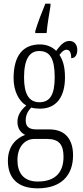

<svg xmlns="http://www.w3.org/2000/svg" viewBox="-20 -786 452 1046"><path d="M172 -616V-606H234C238 -656 248 -709 255 -753V-766H227C210 -725 184 -658 172 -616ZM185 240C313 240 378 170 378 60C378 -18 343 -81 249 -81H178C141 -81 120 -94 120 -130C120 -163 135 -184 150 -200C161 -196 184 -194 198 -194C289 -194 334 -261 334 -364C334 -427 321 -460 304 -487C319 -507 330 -515 343 -515C360 -515 368 -498 368 -469C390 -469 401 -488 401 -514C401 -540 387 -563 358 -563C324 -563 302 -529 286 -509C266 -529 236 -544 198 -544C104 -544 54 -482 54 -359C54 -292 82 -235 123 -211C98 -190 75 -161 75 -123C75 -82 96 -62 117 -51C72 -35 23 7 23 90C23 182 74 240 185 240ZM195 -229C137 -229 111 -275 111 -364C111 -463 140 -508 194 -508C252 -508 278 -467 278 -365C278 -273 254 -229 195 -229ZM186 203C104 203 75 151 75 86C75 11 118 -29 167 -29H237C301 -29 326 2 326 68C326 144 290 203 186 203Z"/></svg>

Font: Noto Serif Devanagari ExtraCondensed Light
Style: Regular
Weight: 300
Width: 2
Designer: Universal Thirst, Indian Type Foundry and the Monotype Design Team
Foundry: Monotype Imaging Inc.
Version: Version 2.004